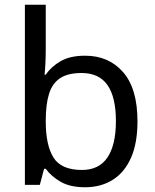

<svg xmlns="http://www.w3.org/2000/svg" viewBox="-20 -780 655 810"><path d="M173 -575Q173 -541 171.5 -511.5Q170 -482 168 -465H173Q196 -499 236 -522Q276 -545 339 -545Q439 -545 499.5 -475.5Q560 -406 560 -268Q560 -176 532.5 -114Q505 -52 455 -21Q405 10 339 10Q276 10 236 -13Q196 -36 173 -68H166L148 0H85V-760H173ZM324 -472Q267 -472 234 -450.5Q201 -429 187 -384.5Q173 -340 173 -271V-267Q173 -168 205.5 -115.5Q238 -63 326 -63Q398 -63 433.5 -116Q469 -169 469 -269Q469 -370 433.5 -421Q398 -472 324 -472Z"/></svg>

Font: ukannada25
Style: Book
Weight: 400
Designer: Jelle Bosma - Monotype Design Team
Foundry: Monotype Imaging Inc.
Version: Version 2.003